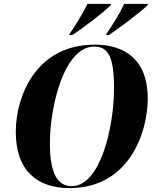

<svg xmlns="http://www.w3.org/2000/svg" viewBox="-20 -954 800 985"><path d="M526 -780 525 -774H538C594 -811 701 -892 737 -927L738 -934H617C596 -888 557 -825 526 -780ZM337 -780 336 -774H350C407 -810 509 -889 548 -927L550 -934H429C405 -886 370 -828 337 -780ZM337 11C641 11 738 -272 738 -449C738 -647 621 -725 466 -725C166 -725 61 -462 61 -277C61 -80 169 11 337 11ZM348 1C277 1 236 -60 236 -219C236 -411 310 -715 463 -715C535 -715 565 -663 565 -502C565 -299 494 1 348 1Z"/></svg>

Font: Noto Serif Display SemiCondensed ExtraBold
Style: Italic
Weight: 800
Width: 4
Italic angle: -12°
Designer: Monotype Design Team
Foundry: Monotype Imaging Inc.
Version: Version 2.009